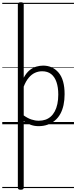

<svg xmlns="http://www.w3.org/2000/svg" viewBox="-20 -1100 675 1700"><path d="M164 580Q150 580 144 575.5Q138 571 138 561V-1061Q138 -1071 144.5 -1075.5Q151 -1080 165 -1080Q178 -1080 184 -1075.5Q190 -1071 190 -1061V-412Q214 -456 243 -479Q272 -502 302.5 -510.5Q333 -519 362 -519Q446 -519 499 -456.5Q552 -394 552 -266Q552 -214 542.5 -170Q533 -126 514 -91.5Q495 -57 466.5 -33Q438 -9 401.5 4Q365 17 321 17Q286 17 254 6Q222 -5 190 -27V561Q190 571 183.5 575.5Q177 580 164 580ZM190 -78Q225 -53 258 -42Q291 -31 323 -31Q355 -31 381.5 -40Q408 -49 429 -67.5Q450 -86 465 -114Q480 -142 488 -179.5Q496 -217 496 -263Q496 -327 480 -373.5Q464 -420 432.5 -444.5Q401 -469 353 -469Q320 -469 290 -455.5Q260 -442 234.5 -412Q209 -382 190 -333ZM0 555H635V565H0ZM0 -20H635V0H0ZM0 -505H635V-500H0ZM0 -1075H635V-1065H0Z"/></svg>

Font: Playwrite AR Guides
Style: Regular
Weight: 400
Designer: Veronika Burian, José Scaglione
Foundry: TypeTogether
Version: Version 1.003